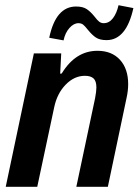

<svg xmlns="http://www.w3.org/2000/svg" viewBox="-20 -717 538 737"><path d="M110 -512H215L211 -434L217 -435Q270 -522 354 -522Q409 -522 440.5 -487.5Q472 -453 472 -394Q472 -369 466 -342L394 0H273L345 -340Q350 -367 350 -381Q350 -406 339 -416Q328 -426 306 -426Q265 -426 232 -392Q199 -358 188 -305L123 0H2ZM317 -603Q306 -617 299 -622.5Q292 -628 281 -628Q263 -628 246.5 -609.5Q230 -591 224 -562L169 -572Q194 -692 272 -692Q298 -692 313 -682Q328 -672 344 -652Q353 -640 360.5 -634Q368 -628 378 -628Q399 -628 413.5 -647Q428 -666 435 -697L492 -686Q465 -563 389 -563Q363 -563 348 -573Q333 -583 317 -603Z"/></svg>

Font: Decalotype SemiBold Italic
Style: Regular
Weight: 600
Italic angle: -12°
Designer: Alfredo Marco Pradil
Foundry: Alfredo Marco Pradil
Version: Version 1.0